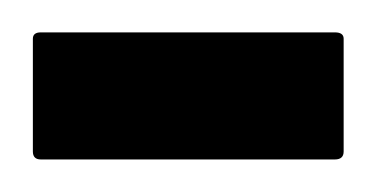

<svg xmlns="http://www.w3.org/2000/svg" viewBox="-30 -98 231 118"><path d="M175.8 -78.1Q181.2 -78.1 181.2 -74.2V-4.9Q181.2 0 175.8 0H-4.9Q-9.8 0 -9.8 -4.9V-74.2Q-9.8 -78.1 -4.9 -78.1Z"/></svg>

Font: Noto Sans Kufi Arabic
Style: Regular
Weight: 400
Designer: Monotype Design team
Foundry: Monotype Imaging Inc.
Version: Version 1.02